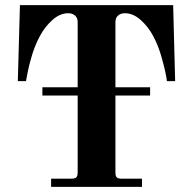

<svg xmlns="http://www.w3.org/2000/svg" viewBox="-20 -732 756 752"><path d="M49.8 -414.1 58.1 -711.9H658.2L666 -414.1H633.8Q629.9 -447.8 612.8 -507.8Q600.6 -551.8 580.8 -589.4Q561 -627 531.2 -653.6Q501.5 -680.2 469.2 -680.2Q452.6 -680.2 442.4 -671.1Q432.1 -662.1 432.1 -646V-390.1H567.9V-357.9H432.1V-56.2Q432.1 -42.5 437.3 -37.4Q442.4 -32.2 456.1 -32.2H536.1V0H180.2V-32.2H259.8Q273.4 -32.2 278.8 -37.4Q284.2 -42.5 284.2 -56.2V-357.9H146V-390.1H284.2V-646Q284.2 -662.1 273.9 -671.1Q263.7 -680.2 247.1 -680.2Q214.8 -680.2 185.1 -653.6Q155.3 -627 135.3 -589.1Q115.2 -551.3 103 -507.8Q95.2 -481 90.1 -457.5Q85 -434.1 83.5 -423.8L82 -414.1Z"/></svg>

Font: Flanker Steampunk
Style: Bold
Weight: 700
Designer: Alexey Kryukov, Leonardo Di Lena
Foundry: Alexey Kryukov, Leonardo Di Lena
Version: 1.210